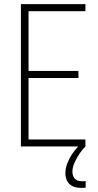

<svg xmlns="http://www.w3.org/2000/svg" viewBox="-20 -708 472 928"><path d="M81 0V-688H393V-654H118V-365H359V-331H118V-34H393V0ZM372 200Q345 200 328 190.5Q311 181 303.5 164.5Q296 148 296 128Q296 95 316.5 57Q337 19 368 -10L393 0Q380 12 365.5 33Q351 54 340.5 77.5Q330 101 330 122Q330 141 340.5 154.5Q351 168 377 168Q380 168 383.5 168Q387 168 394 167V199Q387 200 383 200Q379 200 372 200Z"/></svg>

Font: Saira Condensed Thin
Style: Regular
Weight: 250
Width: 3
Designer: Hector Gatti with collaboration of the Omnibus-Type team
Foundry: Omnibus-Type
Version: Version 1.101